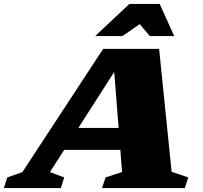

<svg xmlns="http://www.w3.org/2000/svg" viewBox="-84 -955 1030 975"><path d="M787.5 -82.5 872 -54 854.5 0H434L452 -54L536 -81.5L527 -194H242L169.5 -81L242 -54L225 0H-64.5L-47 -54L29.5 -81L440 -707H724ZM314 -305.5H518.5L496 -589.5ZM399.5 -772 573 -935H727L800.5 -772H676.5L625.5 -832.5L538 -772Z"/></svg>

Font: Newsreader 6pt ExtraBold
Style: Italic
Weight: 800
Italic angle: -17°
Designer: Hugues Gentile
Foundry: Production Type
Version: Version 1.003; ttfautohint (v1.8.3)